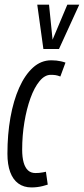

<svg xmlns="http://www.w3.org/2000/svg" viewBox="-20 -810 367 840"><path d="M117.8 10Q84.1 10 60.4 -7.1Q36.7 -24.2 24.6 -57.2Q12.5 -90.1 12.5 -137.3Q12.5 -221.7 25.6 -295.7Q38.8 -369.7 63.9 -426.1Q89.1 -482.5 124.4 -514.4Q159.6 -546.2 204.2 -546.2Q216.1 -546.2 226.3 -545.1Q236.4 -544 246.5 -541.8Q256.6 -539.7 266.5 -536.1L244 -475.3Q232.1 -479.9 223.1 -481.3Q214 -482.6 201.8 -482.6Q175.9 -482.6 153 -455Q130.1 -427.3 113.2 -380.4Q96.3 -333.4 86.7 -275.2Q77 -217.1 77 -155Q77 -122.2 83.4 -99.3Q89.8 -76.5 102.5 -64.7Q115.3 -52.9 135.4 -52.9Q143.1 -52.9 151.2 -53.6Q159.3 -54.3 167.3 -55.8Q175.3 -57.3 180.9 -58.6L188.9 -2.3Q179.4 0.9 167.7 3.8Q156 6.8 143.4 8.4Q130.9 10 117.8 10ZM326.8 -789.7 238.1 -595.7H169.8L143 -789.7H194.5L210 -636.4L274.6 -789.7Z"/></svg>

Font: Georama ExtraCondensed Thin
Style: Italic
Weight: 100
Width: 2
Italic angle: -9°
Designer: Jean-Baptiste Levee
Foundry: Production Type
Version: Version 1.001